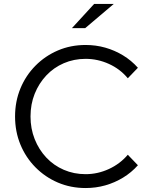

<svg xmlns="http://www.w3.org/2000/svg" viewBox="-20 -938 766 969"><path d="M412 11Q337 11 272.5 -16.5Q208 -44 159 -93.5Q110 -143 83 -208.5Q56 -274 56 -350Q56 -426 83 -491.5Q110 -557 159 -606.5Q208 -656 272.5 -683.5Q337 -711 412 -711Q464 -711 511.5 -697.5Q559 -684 601 -658.5Q643 -633 676 -596L625 -543Q586 -590 529.5 -615.5Q473 -641 412 -641Q353 -641 302 -619Q251 -597 213.5 -557Q176 -517 155 -464.5Q134 -412 134 -350Q134 -289 155 -236Q176 -183 213.5 -143Q251 -103 302 -81Q353 -59 412 -59Q473 -59 529.5 -85Q586 -111 625 -157L676 -104Q643 -67 601 -41.5Q559 -16 511.5 -2.5Q464 11 412 11ZM343 -796 455 -918H554L410 -796Z"/></svg>

Font: Red Hat Text VF
Style: Regular
Weight: 300
Designer: Pentagram, MCKL
Foundry: Pentagram, MCKL
Version: Version 1.023